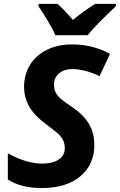

<svg xmlns="http://www.w3.org/2000/svg" viewBox="-20 -951 612 981"><path d="M176.8 -931.2H273.4Q304.2 -905.3 352.5 -849.1Q408.7 -895 465.8 -931.2H571.8V-918.9Q468.3 -822.3 427.7 -771H262.7Q252 -797.4 226.6 -840.6Q201.2 -883.8 176.8 -918.9ZM461.9 -210.9Q461.9 -108.9 389.6 -49.6Q317.4 9.8 193.8 9.8Q85.9 9.8 20 -34.2V-168Q114.3 -115.2 194.8 -115.2Q249.5 -115.2 280.3 -136Q311 -156.7 311 -192.9Q311 -213.9 304.4 -229.7Q297.9 -245.6 285.6 -259.3Q273.4 -272.9 225.1 -309.1Q157.7 -357.4 130.4 -404.8Q103 -452.1 103 -506.8Q103 -569.8 133.3 -619.4Q163.6 -668.9 219.5 -696.5Q275.4 -724.1 348.1 -724.1Q454.1 -724.1 542 -675.8L488.8 -562Q412.6 -598.1 348.1 -598.1Q307.6 -598.1 281.7 -576.2Q255.9 -554.2 255.9 -518.1Q255.9 -488.3 272 -466.1Q288.1 -443.8 344.2 -407.2Q403.3 -368.2 432.6 -321Q461.9 -273.9 461.9 -210.9Z"/></svg>

Font: Zoram GWebM
Style: Bold Italic
Weight: 700
Italic angle: -12°
Foundry: Ascender Corporation
Version: Version 1.000